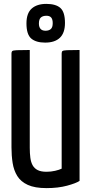

<svg xmlns="http://www.w3.org/2000/svg" viewBox="-20 -957 468 987"><path d="M219 10Q159 10 123 -6.5Q87 -23 69 -52Q51 -81 45 -119Q39 -157 39 -200V-682Q39 -691 43 -694.5Q47 -698 66.5 -699Q86 -700 133 -700V-197Q133 -169 136 -146Q139 -123 148 -107Q157 -91 174 -82.5Q191 -74 219 -74Q242 -74 263.5 -79Q285 -84 297 -90V-682Q297 -691 301 -694.5Q305 -698 324.5 -699Q344 -700 389 -700V-27Q371 -15 325 -2.5Q279 10 219 10ZM212 -738Q165 -738 140.5 -759Q116 -780 116 -837Q116 -889 143 -913Q170 -937 218 -937Q267 -937 290.5 -916Q314 -895 314 -839Q314 -788 288 -763Q262 -738 212 -738ZM214 -799Q231 -799 241 -807.5Q251 -816 251 -838Q251 -858 243 -867Q235 -876 219 -876Q200 -876 190 -867Q180 -858 180 -836Q180 -818 188.5 -808.5Q197 -799 214 -799Z"/></svg>

Font: Yanone Kaffeesatz Medium
Style: Regular
Weight: 500
Designer: Yanone (Cyrillic: Daniel Pouzeot, Huerta Tipografica, and Cyreal)
Foundry: Yanone
Version: Version 2.003